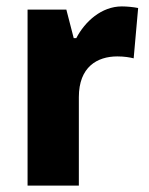

<svg xmlns="http://www.w3.org/2000/svg" viewBox="-20 -579 464 599"><path d="M360 -559C297 -559 245 -512 218 -460H210L187 -549H66V0H226V-276C226 -370 283 -403 346 -403C368 -403 385 -400 397 -397L411 -554C396 -557 376 -559 360 -559Z"/></svg>

Font: Noto Sans Thai SemCond ExtBd
Style: Regular
Weight: 800
Width: 4
Designer: Monotype Design Team
Foundry: Monotype Imaging Inc.
Version: Version 2.002